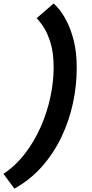

<svg xmlns="http://www.w3.org/2000/svg" viewBox="-80 -853 532 1106"><path d="M3 233.5 -60 148.5Q11 101 65 30.2Q119 -40.5 155.5 -124Q192 -207.5 210.5 -295Q229 -382.5 229 -464Q229 -552 209.8 -610.8Q190.5 -669.5 167.2 -703Q144 -736.5 131 -748L229 -833Q240 -824.5 261.5 -798.2Q283 -772 306.2 -726.5Q329.5 -681 345.8 -615.2Q362 -549.5 362 -461.5Q362 -359.5 340 -257.5Q318 -155.5 273.2 -62.2Q228.5 31 161 107.2Q93.5 183.5 3 233.5Z"/></svg>

Font: Epilogue
Style: Bold Italic
Weight: 700
Italic angle: -12°
Designer: Tyler Finck
Foundry: Etcetera Type Co
Version: Version 2.111; ttfautohint (v1.8.3)